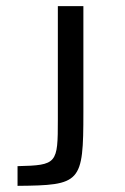

<svg xmlns="http://www.w3.org/2000/svg" viewBox="-20 -604 405 624"><path d="M37 0C243 -2 251 -9 251 -239V-584H168V-216C168 -72 166 -67 37 -64Z"/></svg>

Font: Saira UNSAM SC
Style: Regular
Weight: 400
Designer: Hector Gatti with collaboration of the Omnibus-Type team
Foundry: Omnibus-Type
Version: Version 1.072;PS 001.072;hotconv 1.0.88;makeotf.lib2.5.64775